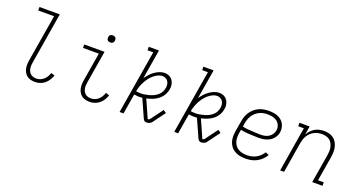

<svg xmlns="http://www.w3.org/2000/svg" viewBox="-44 -1354 3688 1981"><g transform="rotate(20 1800.0 -363.5)"><path d="M356 8Q333 8 310.5 3Q288 -2 270 -15Q252 -28 240.5 -47Q229 -66 224 -88Q219 -110 219.5 -133.5Q220 -157 224 -181L310 -697H136V-735H359L266 -174Q263 -157 262 -139.5Q261 -122 264 -106Q267 -90 274.5 -75Q282 -60 294.5 -49.5Q307 -39 323 -34.5Q339 -30 356 -30Q378 -30 399 -38Q420 -46 437 -61.5Q454 -77 465.5 -96.5Q477 -116 483 -137L523 -124Q514 -97 498.5 -72Q483 -47 460.5 -28.5Q438 -10 410.5 -1Q383 8 356 8Z M956 8Q933 8 910.5 3Q888 -2 870 -15Q852 -28 840.5 -47Q829 -66 824 -88Q819 -110 819.5 -133.5Q820 -157 824 -181L876 -492H702V-530H925L866 -174Q863 -157 862 -139.5Q861 -122 864 -106Q867 -90 874.5 -75Q882 -60 894.5 -49.5Q907 -39 923 -34.5Q939 -30 956 -30Q978 -30 999 -38Q1020 -46 1037 -61.5Q1054 -77 1065.5 -96.5Q1077 -116 1083 -137L1123 -124Q1114 -97 1098.5 -72Q1083 -47 1060.5 -28.5Q1038 -10 1010.5 -1Q983 8 956 8ZM947 -641Q938 -641 929.5 -644Q921 -647 915.5 -654Q910 -661 908.5 -670.5Q907 -680 909 -690Q910 -696 913 -702Q916 -708 922 -712Q928 -716 934.5 -717.5Q941 -719 947 -719Q957 -719 965.5 -716Q974 -713 979.5 -706Q985 -699 986.5 -689.5Q988 -680 986 -670Q985 -664 981.5 -658Q978 -652 972.5 -648Q967 -644 960.5 -642.5Q954 -641 947 -641Z M1579 7Q1571 7 1563 3.5Q1555 0 1550 -6.5Q1545 -13 1541.5 -20.5Q1538 -28 1535 -35L1453 -218Q1444 -217 1434.5 -216.5Q1425 -216 1416 -216Q1403 -216 1389.5 -217.5Q1376 -219 1363 -221L1326 0H1283L1399 -697H1336V-735H1448L1394 -411Q1411 -436 1431.5 -458.5Q1452 -481 1476.5 -498.5Q1501 -516 1529 -527Q1557 -538 1585 -538Q1612 -538 1634.5 -527Q1657 -516 1671 -496Q1685 -476 1690 -450.5Q1695 -425 1690 -400Q1685 -366 1667.5 -335Q1650 -304 1622 -281.5Q1594 -259 1561 -246Q1528 -233 1494 -225L1572 -50Q1575 -44 1576.5 -37Q1578 -30 1585 -30Q1591 -30 1595.5 -33Q1600 -36 1604 -40L1704 -175L1736 -153L1636 -18Q1631 -11 1624 -6.5Q1617 -2 1610 1Q1603 4 1595 5.5Q1587 7 1579 7ZM1419 -255Q1442 -255 1465.5 -258.5Q1489 -262 1512.5 -268.5Q1536 -275 1558.5 -285.5Q1581 -296 1600.5 -312.5Q1620 -329 1631.5 -351Q1643 -373 1647 -397Q1650 -416 1647.5 -434.5Q1645 -453 1635.5 -467.5Q1626 -482 1610 -491Q1594 -500 1575 -500Q1548 -500 1522 -487Q1496 -474 1474.5 -455Q1453 -436 1436 -412.5Q1419 -389 1406 -364Q1393 -339 1384 -312.5Q1375 -286 1370 -259Q1382 -257 1394 -256Q1406 -255 1419 -255Z M2179 7Q2171 7 2163 3.5Q2155 0 2150 -6.5Q2145 -13 2141.5 -20.5Q2138 -28 2135 -35L2053 -218Q2044 -217 2034.5 -216.5Q2025 -216 2016 -216Q2003 -216 1989.5 -217.5Q1976 -219 1963 -221L1926 0H1883L1999 -697H1936V-735H2048L1994 -411Q2011 -436 2031.5 -458.5Q2052 -481 2076.5 -498.5Q2101 -516 2129 -527Q2157 -538 2185 -538Q2212 -538 2234.5 -527Q2257 -516 2271 -496Q2285 -476 2290 -450.5Q2295 -425 2290 -400Q2285 -366 2267.5 -335Q2250 -304 2222 -281.5Q2194 -259 2161 -246Q2128 -233 2094 -225L2172 -50Q2175 -44 2176.5 -37Q2178 -30 2185 -30Q2191 -30 2195.5 -33Q2200 -36 2204 -40L2304 -175L2336 -153L2236 -18Q2231 -11 2224 -6.5Q2217 -2 2210 1Q2203 4 2195 5.5Q2187 7 2179 7ZM2019 -255Q2042 -255 2065.5 -258.5Q2089 -262 2112.5 -268.5Q2136 -275 2158.5 -285.5Q2181 -296 2200.5 -312.5Q2220 -329 2231.5 -351Q2243 -373 2247 -397Q2250 -416 2247.5 -434.5Q2245 -453 2235.5 -467.5Q2226 -482 2210 -491Q2194 -500 2175 -500Q2148 -500 2122 -487Q2096 -474 2074.5 -455Q2053 -436 2036 -412.5Q2019 -389 2006 -364Q1993 -339 1984 -312.5Q1975 -286 1970 -259Q1982 -257 1994 -256Q2006 -255 2019 -255Z M2667 8Q2644 8 2621 5Q2598 2 2577 -5.5Q2556 -13 2538 -25Q2520 -37 2506.5 -54Q2493 -71 2484.5 -91Q2476 -111 2472.5 -133.5Q2469 -156 2470.5 -179.5Q2472 -203 2475 -226L2494 -336Q2498 -363 2507 -390Q2516 -417 2532.5 -441.5Q2549 -466 2571.5 -485.5Q2594 -505 2620.5 -517Q2647 -529 2675 -533.5Q2703 -538 2730 -538Q2755 -538 2779.5 -534.5Q2804 -531 2826 -522Q2848 -513 2866 -498Q2884 -483 2895.5 -462Q2907 -441 2911 -416.5Q2915 -392 2911 -368Q2908 -347 2898 -328Q2888 -309 2873 -293Q2858 -277 2839 -266.5Q2820 -256 2800 -250Q2780 -244 2759.5 -242Q2739 -240 2719 -240Q2694 -240 2669 -241.5Q2644 -243 2619.5 -243.5Q2595 -244 2571 -247Q2547 -250 2523 -255L2517 -219Q2513 -195 2513 -170Q2513 -145 2520 -122.5Q2527 -100 2541 -81.5Q2555 -63 2575 -51.5Q2595 -40 2618.5 -35Q2642 -30 2667 -30Q2692 -30 2717.5 -35Q2743 -40 2766.5 -52.5Q2790 -65 2809.5 -83.5Q2829 -102 2843 -125L2881 -108Q2864 -80 2840.5 -57Q2817 -34 2788 -19Q2759 -4 2728 2Q2697 8 2667 8ZM2726 -277Q2749 -277 2772 -281Q2795 -285 2816 -297.5Q2837 -310 2851 -330.5Q2865 -351 2869 -374Q2872 -392 2868.5 -410.5Q2865 -429 2856 -444.5Q2847 -460 2833 -470.5Q2819 -481 2802.5 -487.5Q2786 -494 2767 -497Q2748 -500 2730 -500Q2707 -500 2684 -496Q2661 -492 2639 -481.5Q2617 -471 2598.5 -454.5Q2580 -438 2567 -417.5Q2554 -397 2546.5 -374.5Q2539 -352 2535 -329L2530 -294Q2553 -288 2577.5 -285.5Q2602 -283 2627 -282Q2652 -281 2676.5 -279Q2701 -277 2726 -277Z M3046 0 3127 -492H3065V-530H3177L3161 -435Q3174 -459 3193 -479.5Q3212 -500 3235 -513.5Q3258 -527 3284 -532.5Q3310 -538 3335 -538Q3364 -538 3391 -531Q3418 -524 3439.5 -507.5Q3461 -491 3474 -467.5Q3487 -444 3493 -417Q3499 -390 3498 -361.5Q3497 -333 3492 -304L3448 -38H3511V0H3398L3450 -311Q3454 -334 3455 -357Q3456 -380 3451.5 -401.5Q3447 -423 3436.5 -442.5Q3426 -462 3409.5 -475Q3393 -488 3371 -494Q3349 -500 3326 -500Q3304 -500 3282 -495.5Q3260 -491 3239.5 -480.5Q3219 -470 3202 -453.5Q3185 -437 3173 -417.5Q3161 -398 3154.5 -376.5Q3148 -355 3144 -333L3089 0Z"/></g></svg>

Font: Iosevka Slab XLtEx
Style: Italic
Weight: 200
Width: 7
Italic angle: -9°
Monospace: yes
Designer: Belleve Invis
Foundry: Belleve Invis
Version: Version 11.1.0; ttfautohint (v1.8.3)